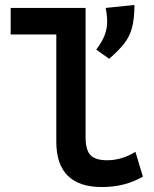

<svg xmlns="http://www.w3.org/2000/svg" viewBox="-20 -742 620 774"><path d="M391 12Q207 12 207 -171V-603H23V-710H325V-189Q325 -138 344.5 -117Q364 -96 412 -96Q471 -96 526 -130L556 -30Q484 12 391 12ZM420 -505 368 -542Q392 -574 402 -600.5Q412 -627 412 -656Q412 -680 406 -710L522 -722Q522 -666 512 -629.5Q502 -593 479.5 -565Q457 -537 420 -505Z"/></svg>

Font: Sometype Mono
Style: Bold
Weight: 700
Monospace: yes
Designer: Ryoichi Tsunekawa
Foundry: Dharma Type
Version: Version 1.000; ttfautohint (v1.8.3)